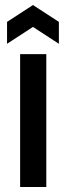

<svg xmlns="http://www.w3.org/2000/svg" viewBox="-20 -743 264 763"><path d="M60 0V-528H164V0ZM8 -569V-656L111 -723L214 -656V-569L111 -636Z"/></svg>

Font: Bricolage Grotesque 10pt Condensed Medium
Style: Regular
Weight: 500
Width: 3
Designer: Mathieu Triay
Foundry: Atelier Triay
Version: Version 1.000; ttfautohint (v1.8.4.7-5d5b);gftools[0.9.32]